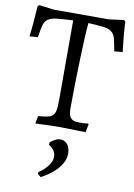

<svg xmlns="http://www.w3.org/2000/svg" viewBox="-101 -712 748 1069"><g transform="rotate(10 273.0 -178.0)"><path d="M233 -598Q174 -595 141.5 -591.5Q109 -588 92 -576Q75 -564 68.5 -540Q62 -516 56 -472L9 -468Q12 -494 15 -523Q17 -548 19.5 -578.5Q22 -609 24 -641L33 -649L116 -638H426L511 -649L520 -641Q521 -609 524 -579Q527 -549 529 -525Q532 -497 535 -472L488 -468Q480 -513 473.5 -538Q467 -563 450.5 -575.5Q434 -588 403.5 -591.5Q373 -595 319 -598Q316 -568 313 -511Q310 -454 308 -385.5Q306 -317 304.5 -245Q303 -173 303 -112Q303 -75 316 -59.5Q329 -44 360 -44Q373 -44 383.5 -44Q394 -44 401 -45Q409 -46 415 -47L418 -43L409 3Q380 3 353 2Q330 1 304.5 0.5Q279 0 262 0Q243 0 219.5 0.5Q196 1 175 2Q150 3 125 4L133 -39Q168 -42 188 -46.5Q208 -51 218 -63.5Q228 -76 230.5 -99Q233 -122 233 -162ZM222 93Q232 85 247.5 76Q263 67 280 67Q303 67 318.5 86Q334 105 334 138Q334 165 321.5 188.5Q309 212 290.5 231.5Q272 251 249.5 266.5Q227 282 206 293L188 278V268Q218 249 239 222Q260 195 260 169Q260 149 248.5 133Q237 117 220 107Z"/></g></svg>

Font: Alegreya
Style: Regular
Weight: 400
Designer: Juan Pablo del Peral
Foundry: Juan Pablo del Peral
Version: Version 1.003